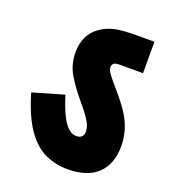

<svg xmlns="http://www.w3.org/2000/svg" viewBox="-114 -707 678 764"><g transform="rotate(20 225.0 -324.5)"><path d="M428 -186Q428 -110 384.5 -68.5Q341 -27 257 -27Q209 -27 164.5 -46.5Q120 -66 83 -118Q46 -170 18 -265L149 -303Q173 -227 196 -195Q219 -163 246 -163Q261 -163 268.5 -171Q276 -179 276 -191Q276 -202 272.5 -214Q269 -226 256.5 -245Q244 -264 218 -295Q178 -342 153.5 -383.5Q129 -425 129 -475Q129 -549 181 -587Q207 -606 239.5 -614Q272 -622 334 -622H410V-489H312Q292 -489 286 -483Q280 -477 280 -468Q280 -456 290.5 -441Q301 -426 335 -387Q390 -324 409 -279Q428 -234 428 -186Z"/></g></svg>

Font: Noto Sans ExtraCondensed Black
Style: Regular
Weight: 900
Width: 2
Designer: Monotype Design Team
Foundry: Monotype Imaging Inc.
Version: Version 2.013; ttfautohint (v1.8.4.7-5d5b)